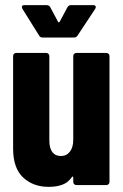

<svg xmlns="http://www.w3.org/2000/svg" viewBox="-20 -720 480 747"><path d="M31 -142V-502Q31 -507 34.5 -510.5Q38 -514 43 -514H160Q165 -514 168.5 -510.5Q172 -507 172 -502V-173Q172 -144 183.5 -128.5Q195 -113 217 -113Q239 -113 252 -130Q265 -147 265 -176V-502Q265 -507 268.5 -510.5Q272 -514 277 -514H394Q399 -514 402.5 -510.5Q406 -507 406 -502V-12Q406 -7 402.5 -3.5Q399 0 394 0H277Q272 0 268.5 -3.5Q265 -7 265 -12V-29Q265 -32 263 -33Q261 -34 259 -30Q244 -9 221.5 -1Q199 7 169 7Q109 7 70 -29.5Q31 -66 31 -142ZM65 -693Q65 -700 75 -700H161Q172 -700 176 -691L206 -635Q209 -631 212 -635L242 -691Q247 -700 256 -700H343Q350 -700 352 -695.5Q354 -691 350 -685L282 -582Q277 -574 268 -574H146Q136 -574 132 -582L67 -686Q65 -692 65 -693Z"/></svg>

Font: Barlow Condensed
Style: Bold
Weight: 700
Width: 3
Designer: Jeremy Tribby
Foundry: Tribby Type
Version: Version 1.500